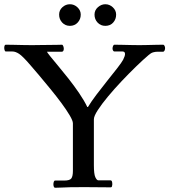

<svg xmlns="http://www.w3.org/2000/svg" viewBox="-58 -884 799 906"><path d="M286 -302Q286 -314 271 -339.5Q256 -365 232 -397.5Q208 -430 180 -464Q152 -498 127 -528Q102 -558 85 -577Q49 -619 32 -630Q15 -641 1 -641H-31Q-34 -641 -36 -646.5Q-38 -652 -38 -658Q-38 -663 -36.5 -668Q-35 -673 -31 -673Q-17 -673 5 -672.5Q27 -672 51 -671.5Q75 -671 93 -671Q108 -671 131.5 -671.5Q155 -672 178.5 -672Q202 -672 218 -672.5Q234 -673 234 -673Q238 -673 240.5 -666.5Q243 -660 243 -654Q243 -649 241 -644.5Q239 -640 234 -640H164Q164 -637 178.5 -619Q193 -601 216.5 -573Q240 -545 266 -512Q292 -479 315.5 -444.5Q339 -410 354 -379H357Q372 -404 396.5 -436.5Q421 -469 447.5 -502Q474 -535 495 -562Q516 -589 523 -602Q532 -620 532 -629Q532 -636 528.5 -638.5Q525 -641 521 -641H482Q478 -641 475.5 -645.5Q473 -650 473 -655Q473 -661 475.5 -667Q478 -673 482 -673Q495 -673 516.5 -672.5Q538 -672 561 -671.5Q584 -671 600 -671Q613 -671 634.5 -671.5Q656 -672 677.5 -672.5Q699 -673 711 -673Q716 -673 718.5 -667.5Q721 -662 721 -657Q721 -651 718.5 -645.5Q716 -640 711 -640H686Q675 -640 664.5 -637Q654 -634 643 -624Q618 -603 584.5 -570.5Q551 -538 516 -501Q481 -464 451.5 -428.5Q422 -393 403.5 -364.5Q385 -336 385 -321V-105Q385 -62 392 -47.5Q399 -33 406 -33H464Q472 -33 472 -14Q472 -10 470.5 -5Q469 0 464 0Q433 0 401 -0.5Q369 -1 340 -1Q298 -1 273.5 -0.5Q249 0 233.5 1Q218 2 202 2Q198 2 196 -3Q194 -8 194 -14Q194 -21 196 -26.5Q198 -32 202 -32H245Q271 -32 278.5 -42Q286 -52 286 -78ZM272 -762Q250 -762 235.5 -777.5Q221 -793 221 -815Q221 -836 236.5 -850Q252 -864 272 -864Q292 -864 307.5 -849.5Q323 -835 323 -815Q323 -793 308.5 -777.5Q294 -762 272 -762ZM439 -762Q417 -762 402.5 -777.5Q388 -793 388 -815Q388 -836 404 -850Q420 -864 439 -864Q459 -864 474.5 -849.5Q490 -835 490 -815Q490 -793 476 -777.5Q462 -762 439 -762Z"/></svg>

Font: Sedan
Style: Regular
Weight: 400
Designer: Sebastian Salazar
Foundry: Sebastian Salazar
Version: Version 1.100; ttfautohint (v1.8.4.7-5d5b)